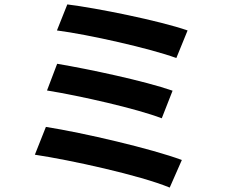

<svg xmlns="http://www.w3.org/2000/svg" viewBox="-20 -803 1040 870"><path d="M285 -783 238 -665C379 -647 663 -583 779 -540L830 -665C704 -709 416 -767 285 -783ZM239 -514 193 -393C342 -369 598 -311 713 -267L762 -392C636 -436 382 -490 239 -514ZM188 -228 138 -102C298 -78 614 -9 749 47L804 -78C667 -129 359 -201 188 -228Z"/></svg>

Font: Source Han Sans KR
Style: Bold
Weight: 700
Designer: Ryoko NISHIZUKA 西塚涼子 (kana, bopomofo & ideographs); Paul D. Hunt (Latin, Greek & Cyrillic); Sandoll Communications 산돌커뮤니
Foundry: Adobe
Version: Version 2.004;hotconv 1.0.118;makeotfexe 2.5.65603